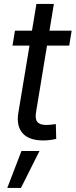

<svg xmlns="http://www.w3.org/2000/svg" viewBox="-20 -691 375 952"><path d="M335.4 -539.1 323.2 -464.8H42L54.2 -539.1ZM160.6 -671.4H247.1L159.2 -137.7Q152.8 -102.1 165 -86.7Q177.2 -71.3 210.4 -71.3Q219.7 -71.3 232.9 -72.8Q246.1 -74.2 256.8 -75.7L258.8 -2.4Q245.6 1 228.5 3.2Q211.4 5.4 194.3 5.4Q124 5.4 92.3 -30.3Q60.5 -65.9 70.8 -130.9ZM16.1 240.7 86.4 57.6H175.8L84 240.7Z"/></svg>

Font: Inter 18pt
Style: Italic
Weight: 400
Italic angle: -9.3988°
Designer: Rasmus Andersson
Foundry: rsms
Version: Version 4.001;git-66647c0bb